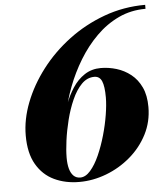

<svg xmlns="http://www.w3.org/2000/svg" viewBox="-54 -808 744 866"><g transform="rotate(-5 318.0 -375.0)"><path d="M270.5 10Q207.5 10 157 -14Q106.5 -38 77 -88.8Q47.5 -139.5 47.5 -219.5Q47.5 -292.5 77 -368.5Q106.5 -444.5 160 -514.5Q213.5 -584.5 287 -639.8Q360.5 -695 449 -727.5Q537.5 -760 635.5 -760V-742Q569.5 -742 513.5 -715.8Q457.5 -689.5 411.8 -644Q366 -598.5 331 -541Q296 -483.5 272.2 -420.8Q248.5 -358 236.5 -296.2Q224.5 -234.5 224.5 -181.5L222.5 -104Q222.5 -75.5 228.2 -54.2Q234 -33 246 -21.2Q258 -9.5 276.5 -9.5Q300.5 -9.5 322.5 -34.8Q344.5 -60 362.8 -101Q381 -142 394.5 -189.2Q408 -236.5 415.2 -281.5Q422.5 -326.5 422.5 -359.5Q422.5 -410 412.5 -433.2Q402.5 -456.5 378.5 -456.5Q346 -456.5 320.8 -430.8Q295.5 -405 277 -363.2Q258.5 -321.5 246.5 -273.8Q234.5 -226 228.5 -181Q222.5 -136 222.5 -104H203Q203 -130.5 207 -169.2Q211 -208 220 -252Q229 -296 244.5 -338.8Q260 -381.5 282.8 -416.5Q305.5 -451.5 337.5 -472.5Q369.5 -493.5 411 -493.5Q446.5 -493.5 482 -482.8Q517.5 -472 546.5 -449Q575.5 -426 592.8 -389.2Q610 -352.5 610 -300Q610 -233 580.8 -176.2Q551.5 -119.5 502.5 -77.8Q453.5 -36 393 -13Q332.5 10 270.5 10Z"/></g></svg>

Font: Bodoni Moda 11pt ExtraBold
Style: Italic
Weight: 800
Italic angle: -13°
Version: Version 2.004